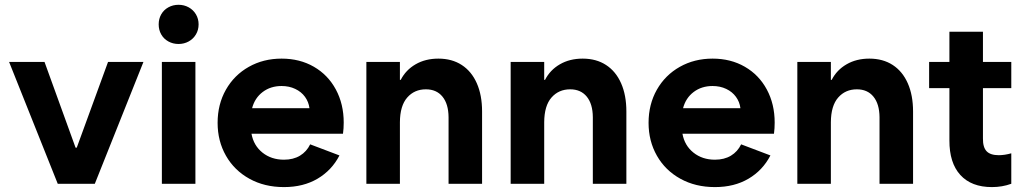

<svg xmlns="http://www.w3.org/2000/svg" viewBox="-20 -760 4240 794"><path d="M17.6 -503.9H164.1L292.5 -149.4H297.4L426.8 -503.9H573.2L372.1 0H218.8Z M649.4 -503.9H788.1V0H649.4ZM636.2 -659.2Q636.2 -682.1 646.7 -700.7Q657.2 -719.2 676.3 -729.7Q695.3 -740.2 718.3 -740.2Q741.2 -740.2 760.3 -729.7Q779.3 -719.2 790.3 -700.7Q801.3 -682.1 801.3 -659.2Q801.3 -636.2 790.3 -617.7Q779.3 -599.1 760.3 -588.6Q741.2 -578.1 718.3 -578.1Q695.3 -578.1 676.3 -588.6Q657.2 -599.1 646.7 -617.7Q636.2 -636.2 636.2 -659.2Z M879.9 -252Q879.9 -328.6 914.3 -389.2Q948.7 -449.7 1009 -483.6Q1069.3 -517.6 1144.5 -517.6Q1219.7 -517.6 1278.1 -483.9Q1336.4 -450.2 1368.9 -389.9Q1401.4 -329.6 1401.4 -252.9Q1401.4 -229 1398.4 -207H1020Q1028.8 -158.2 1065.4 -128.9Q1102.1 -99.6 1154.3 -99.6Q1192.9 -99.6 1220.5 -116.2Q1248 -132.8 1262.7 -163.1L1383.8 -117.2Q1352.1 -55.7 1293.2 -21Q1234.4 13.7 1154.3 13.7Q1073.7 13.7 1011.5 -20.8Q949.2 -55.2 914.6 -115.7Q879.9 -176.3 879.9 -252ZM1259.8 -312.5Q1256.3 -338.9 1241.2 -359.6Q1226.1 -380.4 1200.9 -392.3Q1175.8 -404.3 1144.5 -404.3Q1099.1 -404.3 1066.4 -379.6Q1033.7 -355 1022.5 -312.5Z M1495.1 -503.9H1633.8V-429.7H1637.2Q1658.2 -470.7 1698.7 -494.1Q1739.3 -517.6 1793 -517.6Q1849.1 -517.6 1889.6 -491.2Q1930.2 -464.8 1951.9 -415.5Q1973.6 -366.2 1973.6 -298.8V0H1835V-275.4Q1834.5 -330.1 1809.8 -360.4Q1785.2 -390.6 1741.2 -390.6Q1693.8 -390.6 1664.1 -356.7Q1634.3 -322.8 1633.8 -254.9V0H1495.1Z M2091.8 -503.9H2230.5V-429.7H2233.9Q2254.9 -470.7 2295.4 -494.1Q2335.9 -517.6 2389.6 -517.6Q2445.8 -517.6 2486.3 -491.2Q2526.9 -464.8 2548.6 -415.5Q2570.3 -366.2 2570.3 -298.8V0H2431.6V-275.4Q2431.2 -330.1 2406.5 -360.4Q2381.8 -390.6 2337.9 -390.6Q2290.5 -390.6 2260.7 -356.7Q2231 -322.8 2230.5 -254.9V0H2091.8Z M2662.1 -252Q2662.1 -328.6 2696.5 -389.2Q2731 -449.7 2791.3 -483.6Q2851.6 -517.6 2926.8 -517.6Q3002 -517.6 3060.3 -483.9Q3118.7 -450.2 3151.1 -389.9Q3183.6 -329.6 3183.6 -252.9Q3183.6 -229 3180.7 -207H2802.2Q2811 -158.2 2847.7 -128.9Q2884.3 -99.6 2936.5 -99.6Q2975.1 -99.6 3002.7 -116.2Q3030.3 -132.8 3044.9 -163.1L3166 -117.2Q3134.3 -55.7 3075.4 -21Q3016.6 13.7 2936.5 13.7Q2856 13.7 2793.7 -20.8Q2731.4 -55.2 2696.8 -115.7Q2662.1 -176.3 2662.1 -252ZM3042 -312.5Q3038.6 -338.9 3023.4 -359.6Q3008.3 -380.4 2983.2 -392.3Q2958 -404.3 2926.8 -404.3Q2881.3 -404.3 2848.6 -379.6Q2815.9 -355 2804.7 -312.5Z M3277.3 -503.9H3416V-429.7H3419.4Q3440.4 -470.7 3481 -494.1Q3521.5 -517.6 3575.2 -517.6Q3631.3 -517.6 3671.9 -491.2Q3712.4 -464.8 3734.1 -415.5Q3755.9 -366.2 3755.9 -298.8V0H3617.2V-275.4Q3616.7 -330.1 3592 -360.4Q3567.4 -390.6 3523.4 -390.6Q3476.1 -390.6 3446.3 -356.7Q3416.5 -322.8 3416 -254.9V0H3277.3Z M3822.3 -503.9H3906.2V-628.9H4044.9V-503.9H4162.1V-395.5H4044.9V-187.5Q4044.4 -150.9 4060.1 -134.5Q4075.7 -118.2 4110.4 -118.2Q4134.3 -118.2 4162.1 -126V0Q4124.5 13.7 4082 13.7Q3997.1 13.7 3951.4 -36.4Q3905.8 -86.4 3906.2 -179.7V-395.5H3822.3Z"/></svg>

Font: Wanted Sans
Style: Bold
Weight: 700
Designer: Original Design by Kil Hyung-jin and Kang Hanbin, Wanted Lab, Inc; Hangeul from Source Han Sans by Jang Soo-young and Ka
Foundry: Wanted Lab, Inc.
Version: Version 1.000